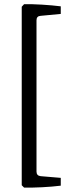

<svg xmlns="http://www.w3.org/2000/svg" viewBox="-20 -705 329 910"><path d="M268 175Q228 180 179 182.5Q130 185 94 184L83 173V-673L94 -685Q130 -686 179 -683Q228 -680 268 -675V-639L173 -630Q153 -629 153 -609V108Q153 128 173 130L268 138Z"/></svg>

Font: Rasa
Style: Regular
Weight: 400
Designer: Anna Giedrys (Yrsa+Rasa design), David Brezina (Yrsa art-direction, Rasa art-direction, design)
Foundry: Rosetta Type Foundry
Version: Version 2.004